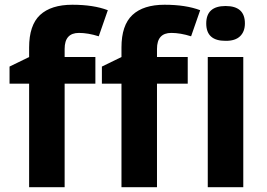

<svg xmlns="http://www.w3.org/2000/svg" viewBox="-20 -785 1118 805"><path d="M311 -647Q251 -647 251 -580.1V-545.9H379.9V-434.1H251V0H102.1V-434.1H20V-505.9L102.1 -545.9V-585.9Q102.1 -679.2 147.9 -722.2Q194.3 -765.1 283.2 -765.1Q372.1 -765.1 432.1 -742.2L394 -632.8Q349.1 -647 311 -647ZM698.2 -647Q638.2 -647 638.2 -580.1V-545.9H767.1V-434.1H638.2V0H489.3V-434.1H407.2V-505.9L489.3 -545.9V-585.9Q489.3 -679.2 535.2 -722.2Q581.1 -765.1 669.9 -765.1Q758.8 -765.1 819.3 -742.2L781.2 -632.8Q736.3 -647 698.2 -647ZM1000 0H851.1V-545.9H1000ZM925.8 -613.8Q844.7 -613.3 844.7 -686.5Q844.7 -759.8 925.8 -759.8Q1006.8 -759.8 1006.8 -687Q1006.8 -652.3 986.3 -632.8Q965.8 -613.3 925.8 -613.8Z"/></svg>

Font: OpenSans-Bold
Style: Bold
Weight: 700
Foundry: Ascender Corporation
Version: Version 1.10